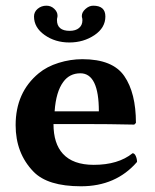

<svg xmlns="http://www.w3.org/2000/svg" viewBox="-20 -648 548 678"><path d="M172.9 -254.9H329.1Q329.1 -388.7 264.2 -389.2Q225.6 -389.2 203.6 -358.9Q177.7 -324.2 172.9 -254.9ZM448.2 -106.9Q455.1 -106.9 459.5 -96.9Q463.9 -86.9 463.9 -76.2Q389.6 9.8 266.1 9.8Q147.9 9.8 98.1 -42Q35.2 -106.9 35.2 -206.1Q35.2 -321.8 116.7 -389.2Q145.5 -413.1 187 -426Q228.5 -439 271 -439Q377.9 -439 418.9 -379.4Q460 -319.8 460 -213.9L454.1 -208Q368.2 -210 268.6 -210H168.9Q168.9 -141.1 202.1 -105Q237.8 -65.9 311 -65.9Q397.5 -65.9 448.2 -106.9ZM352.1 -589.8Q352.1 -549.8 313.5 -523.9Q274.9 -498 224.9 -498Q174.8 -498 137.5 -524.4Q100.1 -550.8 100.1 -589.8Q100.1 -606 113 -616.9Q126 -627.9 144 -627.9Q160.2 -627.9 171.6 -616.9Q183.1 -606 183.1 -592.8Q183.1 -587.9 182.1 -585Q181.2 -582 181.2 -577.1Q181.2 -539.1 226.1 -539.1Q247.1 -539.1 259 -549.1Q271 -559.1 271 -576.2Q271 -582 270 -585Q269 -586.9 269 -591.8Q269 -605 282 -616.5Q294.9 -627.9 309.1 -627.9Q352.1 -627.9 352.1 -589.8Z"/></svg>

Font: Linux Biolinum O
Style: Bold
Weight: 700
Designer: Philipp H. Poll
Foundry: Philipp H. Poll
Version: Version 1.3.2